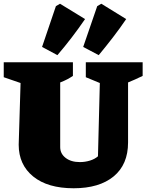

<svg xmlns="http://www.w3.org/2000/svg" viewBox="-34 -993 783 1027"><path d="M360 14Q221 14 143.5 -49Q66 -112 66 -219L76 -549L-14 -580V-660H356V-587Q341 -577 326 -569Q311 -561 288 -552V-206Q288 -171 317 -148.5Q346 -126 393 -126Q421 -126 447 -134Q473 -142 490 -157L500 -549L425 -580V-660H729V-587Q708 -577 688.5 -568Q669 -559 651 -552V-231Q651 -113 574 -49.5Q497 14 360 14ZM191 -742 265 -960 287 -973 421 -891Q352 -790 273 -698ZM411 -742 486 -960 508 -973 641 -891Q607 -841 570 -793Q533 -745 494 -698Z"/></svg>

Font: Piazzolla Black
Style: Regular
Weight: 900
Designer: Juan Pablo del Peral
Foundry: Huerta Tipografica
Version: Version 1.330